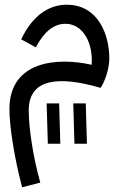

<svg xmlns="http://www.w3.org/2000/svg" viewBox="-20 -402 524 815"><path d="M74 393 151 373C120 263 102 141 102 66C102 -67 226 -82 407 -29C422 -50 444 -105 444 -155C444 -251 399 -382 263 -382C194 -382 121 -343 70 -235L132 -201C167 -267 208 -301 258 -301C333 -301 376 -218 369 -127C224 -160 20 -144 20 61C20 129 39 262 74 393ZM296 208H349L344 37H291ZM183 208H236L231 37H178Z"/></svg>

Font: Noto Sans Arabic
Style: Regular
Weight: 400
Designer: Monotype Design Team, Nadine Chahine, Nizar Qandah and Khaled Hosny
Foundry: Monotype Imaging Inc.
Version: Version 2.012